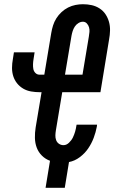

<svg xmlns="http://www.w3.org/2000/svg" viewBox="-20 -763 542 910"><path d="M196 127 217 -1Q195 -9 178.5 -25.5Q162 -42 154 -63.5Q146 -85 145.5 -109.5Q145 -134 149 -159L177 -326H168Q148 -326 127.5 -329.5Q107 -333 90 -343Q73 -353 61 -368Q49 -383 43 -401.5Q37 -420 37 -441Q37 -462 41 -483L46 -515H144L139 -483Q137 -471 136.5 -459Q136 -447 138 -436Q140 -425 148 -417Q156 -409 168 -409H190L223 -607Q226 -625 231.5 -642.5Q237 -660 247 -676Q257 -692 271.5 -705.5Q286 -719 303 -727.5Q320 -736 338 -739.5Q356 -743 373 -743Q395 -743 415 -738.5Q435 -734 452 -723Q469 -712 480 -695.5Q491 -679 496.5 -659.5Q502 -640 501.5 -618.5Q501 -597 497 -576L456 -326H275L245 -146Q243 -134 242.5 -122Q242 -110 246 -99Q250 -88 259.5 -81.5Q269 -75 281 -75Q295 -75 307 -86.5Q319 -98 325.5 -111.5Q332 -125 336 -139Q340 -153 342 -167L343 -172H440L439 -163Q434 -136 424 -109.5Q414 -83 398 -59.5Q382 -36 358 -18Q334 0 307 5L287 127ZM288 -409H371L401 -589Q403 -601 404 -612Q405 -623 402 -633.5Q399 -644 391.5 -652Q384 -660 373 -660Q362 -660 351.5 -653.5Q341 -647 334.5 -637Q328 -627 324.5 -616Q321 -605 319 -594Z"/></svg>

Font: Iosevka Term Curly
Style: Bold Italic
Weight: 700
Italic angle: -9°
Designer: Belleve Invis
Foundry: Belleve Invis
Version: Version 32.3.0